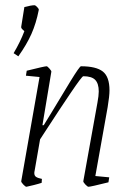

<svg xmlns="http://www.w3.org/2000/svg" viewBox="-20 -704 501 733"><path d="M128 -666Q118 -615 100 -574.5Q82 -534 50 -489L32 -501Q58 -545 73 -585Q72 -586 66 -591.5Q60 -597 61 -602L73 -677Q99 -684 112 -684Q115 -684 122 -677Q129 -670 128 -666ZM344 -32 397 -27 394 -8Q326 9 318 9Q314 9 306 0.5Q298 -8 298 -12L352 -312Q357 -339 357 -355Q357 -385 343.5 -399Q330 -413 298 -413Q293 -413 250 -349.5Q207 -286 163 -218L133 -172L112 -51Q111 -48 111 -43Q111 -33 118 -28.5Q125 -24 140 -21L139 -6Q127 -2 109 2.5Q91 7 81 9Q77 9 69 0.5Q61 -8 61 -12L131 -410L79 -415L82 -434Q150 -451 158 -451Q161 -451 169 -442Q177 -433 176 -430L142 -226H147Q169 -262 177 -275Q214 -337 249 -394Q284 -451 289 -451Q347 -451 372.5 -431Q398 -411 398 -359Q398 -337 391 -295Z"/></svg>

Font: Grenze ExtraLight
Style: Italic
Weight: 275
Italic angle: -10°
Designer: Renata Polastri
Foundry: Omnibus-Type
Version: Version 1.002; ttfautohint (v1.8)